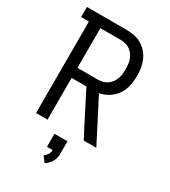

<svg xmlns="http://www.w3.org/2000/svg" viewBox="-232 -847 1064 1203"><g transform="rotate(30 300.0 -245.0)"><path d="M88 0V-662H32V-735H319Q347 -735 375 -729.5Q403 -724 427 -710Q451 -696 470 -674.5Q489 -653 500 -627.5Q511 -602 515.5 -574Q520 -546 520 -518Q520 -482 512.5 -446.5Q505 -411 485 -381Q465 -351 433.5 -331Q402 -311 367 -305L524 0H433L386 -90L278 -302H171V0ZM171 -375H319Q337 -375 354 -379.5Q371 -384 385.5 -394Q400 -404 410.5 -418.5Q421 -433 427 -449.5Q433 -466 435 -483.5Q437 -501 437 -518Q437 -536 435 -553.5Q433 -571 427 -587.5Q421 -604 410.5 -618.5Q400 -633 385.5 -643Q371 -653 354 -657.5Q337 -662 319 -662H171ZM291 245 262 206Q276 196 285 181Q294 166 294 149H253V55H347V149Q347 164 343 178Q339 192 331.5 204.5Q324 217 313.5 227.5Q303 238 291 245Z"/></g></svg>

Font: Nova Nerd Font
Style: Regular
Weight: 400
Designer: Belleve Invis
Foundry: Belleve Invis
Version: Version 24.1.4; ttfautohint (v1.8.4);Nerd Fonts 3.1.1